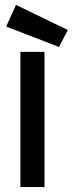

<svg xmlns="http://www.w3.org/2000/svg" viewBox="-20 -761 296 781"><path d="M5 0ZM63 0H161V-550H63ZM5 -653 45 -741 256 -639 220 -570Z"/></svg>

Font: Cambay Devanagari
Style: Regular
Weight: 700
Designer: Pooja Saxena
Foundry: Pooja Saxena
Version: Version 1.095;PS 001.095;hotconv 1.0.70;makeotf.lib2.5.58329